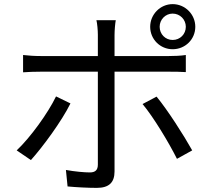

<svg xmlns="http://www.w3.org/2000/svg" viewBox="-20 -869 1040 932"><path d="M818 -803C854 -803 882 -774 882 -739C882 -703 854 -675 818 -675C783 -675 755 -703 755 -739C755 -774 783 -803 818 -803ZM818 -630C879 -630 928 -678 928 -739C928 -799 879 -849 818 -849C758 -849 709 -799 709 -739C709 -678 758 -630 818 -630ZM252 -401C213 -320 127 -201 61 -139L130 -92C186 -154 280 -281 322 -367ZM801 -521C825 -521 855 -521 882 -519V-602C857 -598 824 -597 800 -597H536V-699C536 -721 539 -757 542 -771H448C452 -756 455 -722 455 -700V-597H177C145 -597 120 -599 92 -602V-518C119 -520 147 -521 177 -521H455V-70C455 -44 443 -32 416 -32C390 -32 344 -36 300 -44L308 36C348 40 408 43 450 43C510 43 536 16 536 -37V-521ZM672 -364C725 -301 800 -176 839 -98L913 -139C873 -211 793 -336 740 -400Z"/></svg>

Font: Squished Noto Sans CJK JP Regular
Style: Regular
Weight: 400
Designer: Ryoko NISHIZUKA (kana & ideographs); Paul D. Hunt (Latin, Greek & Cyrillic); Wenlong ZHANG (bopomofo); Sandoll Communica
Foundry: Adobe Systems Incorporated
Version: Version 1.004;PS 1.004;hotconv 1.0.82;makeotf.lib2.5.63406